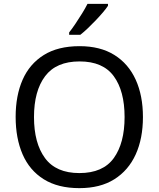

<svg xmlns="http://www.w3.org/2000/svg" viewBox="-20 -964 821 994"><path d="M720 -358Q720 -247 682.5 -164.5Q645 -82 572 -36Q499 10 391 10Q280 10 206.5 -36Q133 -82 97 -165Q61 -248 61 -359Q61 -469 97 -551Q133 -633 206.5 -679Q280 -725 392 -725Q499 -725 572 -679.5Q645 -634 682.5 -551.5Q720 -469 720 -358ZM156 -358Q156 -223 213 -145.5Q270 -68 391 -68Q513 -68 569 -145.5Q625 -223 625 -358Q625 -493 569 -569.5Q513 -646 392 -646Q271 -646 213.5 -569.5Q156 -493 156 -358ZM539 -934Q530 -920 513 -900Q496 -880 475.5 -858.5Q455 -837 434.5 -817.5Q414 -798 396 -784H338V-796Q353 -815 370.5 -841Q388 -867 405 -894.5Q422 -922 433 -944H539Z"/></svg>

Font: Noto Sans Gunjala Gondi
Style: Regular
Weight: 400
Designer: Ek Type
Foundry: Ek Type
Version: Version 1.004